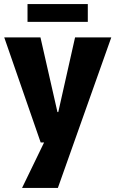

<svg xmlns="http://www.w3.org/2000/svg" viewBox="-20 -705 570 949"><path d="M1 -520H180L264 -151H268L351 -520H530L266 224H89L198 -1H181ZM116 -597V-685H414V-597Z"/></svg>

Font: Murecho
Style: Bold
Weight: 700
Designer: Neil Summerour
Foundry: Positype
Version: Version 1.010; ttfautohint (v1.8.3)